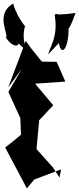

<svg xmlns="http://www.w3.org/2000/svg" viewBox="-36 -997 444 1078"><path d="M298 0 262 -56 169 -160 184 -322 263 -406 161 -527 331 -539 282 -650 199 -651 136 -729 109 -768 10 -506 87 -611 11 -481 78 -334 82 -241C53 -216 24 -192 -7 -169L115 61L156 11L307 -46ZM66 -755C174 -658 70 -729 104 -849C129 -826 64 -882 38 -977C-67 -917 16 -802 -3 -786C59 -695 104 -766 33 -797ZM294 -755C311 -670 352 -734 349 -847C342 -847 342 -794 388 -924C226 -902 305 -934 271 -914C290 -796 252 -750 234 -691Z"/></svg>

Font: Asimov Silicon
Style: Regular
Weight: 400
Designer: Google
Version: Version 2.000980; 2014